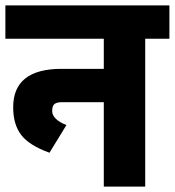

<svg xmlns="http://www.w3.org/2000/svg" viewBox="-30 -694 650 714"><path d="M600 -674V-550H510V0H356V-314H200Q181 -314 172.5 -307Q164 -300 164 -281Q164 -266 177.5 -252.5Q191 -239 217 -229L154 -126Q79 -153 49 -192Q19 -231 19 -295Q19 -438 199 -438H356V-550H-10V-674Z"/></svg>

Font: Biryani Heavy
Style: Regular
Weight: 900
Designer: Dan Reynolds and Mathieu Réguer
Foundry: Dan Reynolds and Mathieu Réguer
Version: Version 1.003; ttfautohint (v1.1) -l 5 -r 5 -G 72 -x 0 -D la